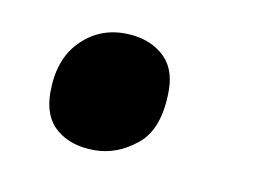

<svg xmlns="http://www.w3.org/2000/svg" viewBox="-34 -188 336 241"><g transform="rotate(10 133.5 -67.5)"><path d="M97 8Q67 8 48.5 -7.5Q30 -23 30 -54Q30 -96 53 -119.5Q76 -143 109 -143Q138 -143 157 -127.5Q176 -112 176 -82Q176 -33 151 -12.5Q126 8 97 8Z"/></g></svg>

Font: Noto Serif SemiCondensed SemiBold
Style: Italic
Weight: 600
Width: 4
Italic angle: -12°
Designer: Monotype Design Team
Foundry: Monotype Imaging Inc.
Version: Version 2.014; ttfautohint (v1.8.4.7-5d5b)